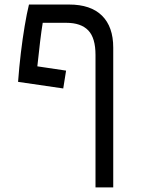

<svg xmlns="http://www.w3.org/2000/svg" viewBox="-20 -606 626 851"><path d="M403.3 224.6V-362.3Q403.3 -438 371.1 -471.4Q338.9 -504.9 273.4 -504.9H169.4Q163.6 -470.2 157.7 -420.9Q151.9 -371.6 145.5 -312L272.9 -293L260.3 -213.9L60.1 -243.2Q64.9 -308.6 72.5 -372.1Q80.1 -435.5 89.4 -490.7Q98.6 -545.9 108.4 -585.9H286.1Q382.3 -585.9 432.1 -536.6Q481.9 -487.3 481.9 -395V224.6Z"/></svg>

Font: Cascadia Mono SemiLight
Style: Regular
Weight: 350
Monospace: yes
Designer: Aaron Bell
Foundry: Saja Typeworks
Version: Version 2404.023; ttfautohint (v1.8.4)